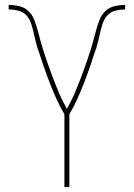

<svg xmlns="http://www.w3.org/2000/svg" viewBox="-20 -755 540 775"><path d="M240 0V-294Q222 -324 207.5 -356.5Q193 -389 180 -422.5Q167 -456 155.5 -489.5Q144 -523 133 -557L132 -558Q127 -576 122.5 -594Q118 -612 114 -630Q110 -648 103.5 -665.5Q97 -683 84 -695.5Q71 -708 52.5 -712.5Q34 -717 15 -717V-735Q37 -735 58 -730Q79 -725 94.5 -710.5Q110 -696 118 -675.5Q126 -655 131.5 -634.5Q137 -614 142.5 -593.5Q148 -573 154.5 -552.5Q161 -532 168 -512Q175 -492 182 -472Q189 -452 197 -432Q205 -412 213 -392Q221 -372 230.5 -353Q240 -334 250 -315Q260 -334 269.5 -353Q279 -372 287 -392Q295 -412 303 -432Q311 -452 318 -472Q325 -492 332 -512Q339 -532 345.5 -552.5Q352 -573 357.5 -593.5Q363 -614 368.5 -634.5Q374 -655 382 -675.5Q390 -696 405.5 -710.5Q421 -725 442 -730Q463 -735 485 -735V-717Q466 -717 447.5 -712.5Q429 -708 416 -695.5Q403 -683 396.5 -665.5Q390 -648 386 -630Q382 -612 377.5 -594Q373 -576 368 -558L367 -557Q356 -523 344.5 -489.5Q333 -456 320 -422.5Q307 -389 292.5 -356.5Q278 -324 260 -294V0Z"/></svg>

Font: Iosevka SS04 Thin
Style: Regular
Weight: 100
Monospace: yes
Designer: Belleve Invis
Foundry: Belleve Invis
Version: Version 19.0.0; ttfautohint (v1.8.4)